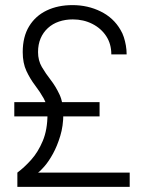

<svg xmlns="http://www.w3.org/2000/svg" viewBox="-20 -732 553 752"><path d="M48 0V-56Q75 -76 102 -106Q129 -136 147.5 -180Q166 -224 166 -285Q166 -320 151.5 -346Q137 -372 117.5 -397.5Q98 -423 83.5 -454Q69 -485 69 -528Q69 -588 94 -629Q119 -670 163 -691Q207 -712 264 -712Q324 -712 374.5 -687Q425 -662 452 -615Q460 -602 465 -586.5Q470 -571 473 -554Q476 -537 476 -519H416Q416 -560 396 -590.5Q376 -621 341.5 -638.5Q307 -656 265 -656Q236 -656 211 -647.5Q186 -639 167.5 -622Q149 -605 139 -581.5Q129 -558 129 -528Q129 -495 144 -469.5Q159 -444 178.5 -419Q198 -394 213 -362Q228 -330 228 -285Q228 -239 216 -199.5Q204 -160 187.5 -130Q171 -100 154.5 -81Q138 -62 129 -56H488V0ZM36 -276V-332H370V-276Z"/></svg>

Font: Inclusive Sans Light
Style: Regular
Weight: 300
Designer: Olivia King
Foundry: Olivia King
Version: Version 2.004